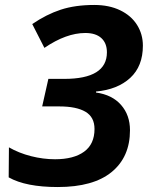

<svg xmlns="http://www.w3.org/2000/svg" viewBox="-20 -744 600 774"><path d="M15 -29 16 -150Q56 -127 105 -114.5Q154 -102 202 -102Q277 -102 319 -132.5Q361 -163 361 -224Q361 -272 324.5 -293.5Q288 -315 219 -315H150L175 -426H239Q411 -426 411 -533Q411 -570 388.5 -590.5Q366 -611 324 -611Q247 -611 159 -551L110 -647Q167 -686 225 -705Q283 -724 360 -724Q420 -724 464.5 -702.5Q509 -681 532.5 -643.5Q556 -606 556 -560Q556 -477 505 -430Q454 -383 367 -375V-371Q432 -362 468 -321Q504 -280 504 -219Q504 -111 430 -50.5Q356 10 213 10Q84 10 15 -29Z"/></svg>

Font: Noto Sans Display
Style: Bold Italic
Weight: 700
Italic angle: -12°
Designer: Monotype Design team
Foundry: Monotype Imaging Inc.
Version: Version 1.000